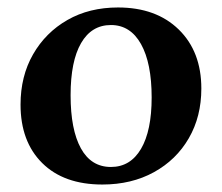

<svg xmlns="http://www.w3.org/2000/svg" viewBox="-20 -482 595 514"><path d="M254 12Q151 12 93 -45.5Q35 -103 35 -202Q35 -278 68.5 -336.5Q102 -395 160.5 -428.5Q219 -462 296 -462Q398 -462 458.5 -403Q519 -344 519 -245Q519 -170 485.5 -112Q452 -54 392 -21Q332 12 254 12ZM277 -35Q329 -35 357.5 -83.5Q386 -132 386 -221Q386 -313 357.5 -364Q329 -415 277 -415Q225 -415 197 -366.5Q169 -318 169 -227Q169 -135 196.5 -85Q224 -35 277 -35Z"/></svg>

Font: Petrona
Style: Bold
Weight: 700
Designer: Ringo R. Seeber
Foundry: Ringo R. Seeber
Version: Version 2.001; ttfautohint (v1.8.3)